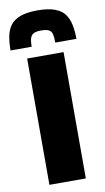

<svg xmlns="http://www.w3.org/2000/svg" viewBox="-120 -856 535 976"><g transform="rotate(-10 147.0 -368.0)"><path d="M53 74V-578H241V74ZM147 -810Q202 -810 236.5 -797Q271 -784 287.5 -760.5Q304 -737 310.5 -705Q317 -673 317 -633H208Q208 -659 204.5 -675Q201 -691 188.5 -698.5Q176 -706 148 -706Q120 -706 107.5 -698.5Q95 -691 90.5 -675Q86 -659 86 -633H-23Q-23 -672 -17 -704.5Q-11 -737 6 -760.5Q23 -784 57 -797Q91 -810 147 -810Z"/></g></svg>

Font: Farlight84_Sys_V01
Style: Bold
Weight: 700
Designer: Monotype Design Team, Nadine Chahine and Nizar Qandah
Foundry: Monotype Imaging Inc.
Version: Version 2.004;October 31, 2024;FontCreator 14.0.0.2814 64-bi